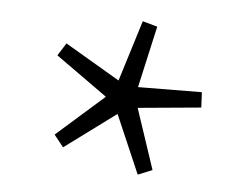

<svg xmlns="http://www.w3.org/2000/svg" viewBox="-35 -740 501 394"><g transform="rotate(5 216.0 -543.0)"><path d="M291 -397 261.5 -385 209.5 -505.5 104 -427.5 84.5 -452 182.5 -538.5 76 -614.5 92.5 -640.5 205.5 -574 244.5 -699.5 275 -691 246.5 -564 378 -565 379.5 -533.5 249.5 -521.5Z"/></g></svg>

Font: Newsreader 9pt Light
Style: Regular
Weight: 300
Designer: Hugues Gentile
Foundry: Production Type
Version: Version 1.003